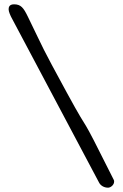

<svg xmlns="http://www.w3.org/2000/svg" viewBox="-20 -851 570 890"><path d="M507 -18C326 -380 418 -186 289 -423C164 -653 193 -602 109 -774C89 -815 77 -831 45 -831C21 -831 20 -815 20 -807C20 -797 29 -777 34 -768L439 -5C446 9 462 19 481 19C493 19 509 6 509 -9C509 -12 509 -15 507 -18Z"/></svg>

Font: Life Savers
Style: Bold
Weight: 700
Designer: Pablo Impallari, Rodrigo Fuenzalida, Brenda Gallo
Foundry: Pablo Impallari, Rodrigo Fuenzalida, Brenda Gallo
Version: Version 3.000